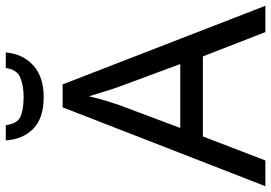

<svg xmlns="http://www.w3.org/2000/svg" viewBox="-160 -798 958 679"><g transform="rotate(-90 319.5 -459.0)"><path d="M545 0 459 -221H176L91 0H0L279 -717H360L638 0ZM352 -517Q349 -525 342 -546Q335 -567 328.5 -589.5Q322 -612 318 -624Q311 -593 302 -563.5Q293 -534 287 -517L206 -301H432ZM473 -918Q468 -858 427.5 -821Q387 -784 315 -784Q241 -784 203.5 -820.5Q166 -857 162 -918H216Q221 -877 246 -866Q271 -855 317 -855Q356 -855 384.5 -867Q413 -879 418 -918Z"/></g></svg>

Font: Noto Sans Symbols 2
Style: Regular
Weight: 400
Designer: Monotype Design Team
Foundry: Monotype Imaging Inc.
Version: Version 2.008; ttfautohint (v1.8.4.7-5d5b)